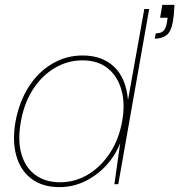

<svg xmlns="http://www.w3.org/2000/svg" viewBox="-20 -757 737 789"><path d="M224 12Q154 12 108.5 -23Q63 -58 46.5 -119Q30 -180 44 -259Q55 -318 79.5 -367.5Q104 -417 140 -453Q176 -489 221.5 -509Q267 -529 320 -529Q400 -529 449 -482.5Q498 -436 506 -346L573 -720H593L466 0H450L474 -169Q453 -116 415 -75.5Q377 -35 328 -11.5Q279 12 224 12ZM227 -8Q289 -8 342 -40Q395 -72 432 -128.5Q469 -185 482 -259Q495 -331 479 -387.5Q463 -444 422.5 -476.5Q382 -509 319 -509Q259 -509 206.5 -478.5Q154 -448 117 -392Q80 -336 66 -259Q52 -182 67.5 -126Q83 -70 124 -39Q165 -8 227 -8ZM616 -598 620 -620Q642 -620 651.5 -630Q661 -640 665 -659L669 -684H638L647 -737H697Q696 -715 694.5 -700Q693 -685 691 -671Q683 -625 663 -611.5Q643 -598 616 -598Z"/></svg>

Font: DM Sans 11pt Thin
Style: Italic
Weight: 250
Italic angle: -10°
Version: Version 4.004;gftools[0.9.30]